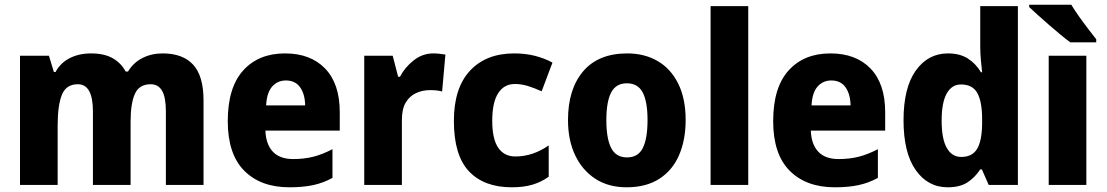

<svg xmlns="http://www.w3.org/2000/svg" viewBox="-20 -786 4703 816"><path d="M671 -559Q757 -559 801 -511Q845 -463 845 -359V0H685V-312Q685 -372 669 -400Q653 -428 620 -428Q572 -428 553.5 -387.5Q535 -347 535 -268V0H375V-312Q375 -428 311 -428Q261 -428 243 -383Q225 -338 225 -252V0H65V-549H188L209 -480H216Q237 -519 276.5 -539Q316 -559 367 -559Q423 -559 459 -538.5Q495 -518 514 -482H524Q547 -520 585.5 -539.5Q624 -559 671 -559Z M1191 -559Q1300 -559 1362 -494.5Q1424 -430 1424 -309V-231H1108Q1110 -173 1139.5 -141.5Q1169 -110 1226 -110Q1273 -110 1312 -120Q1351 -130 1393 -152V-30Q1355 -9 1312 0.5Q1269 10 1210 10Q1088 10 1018 -60.5Q948 -131 948 -271Q948 -414 1013.5 -486.5Q1079 -559 1191 -559ZM1195 -444Q1160 -444 1137 -418.5Q1114 -393 1111 -338H1277Q1276 -386 1255.5 -415Q1235 -444 1195 -444Z M1822 -559Q1834 -559 1848 -557.5Q1862 -556 1873 -554L1859 -397Q1840 -403 1808 -403Q1776 -403 1748.5 -390.5Q1721 -378 1704.5 -350.5Q1688 -323 1688 -276V0H1528V-549H1649L1672 -460H1680Q1700 -499 1737.5 -529Q1775 -559 1822 -559Z M2155 10Q2037 10 1973 -58Q1909 -126 1909 -272Q1909 -412 1977.5 -485.5Q2046 -559 2165 -559Q2214 -559 2254.5 -548.5Q2295 -538 2328 -520L2282 -398Q2251 -412 2223.5 -420.5Q2196 -429 2168 -429Q2122 -429 2097 -389.5Q2072 -350 2072 -273Q2072 -195 2097.5 -158Q2123 -121 2170 -121Q2208 -121 2243.5 -133Q2279 -145 2312 -168V-35Q2280 -12 2242.5 -1Q2205 10 2155 10Z M2894 -276Q2894 -191 2866 -126.5Q2838 -62 2782 -26Q2726 10 2643 10Q2566 10 2510.5 -26Q2455 -62 2424.5 -126Q2394 -190 2394 -276Q2394 -407 2458.5 -483Q2523 -559 2646 -559Q2719 -559 2775 -526.5Q2831 -494 2862.5 -430.5Q2894 -367 2894 -276ZM2557 -275Q2557 -197 2577.5 -157Q2598 -117 2645 -117Q2692 -117 2712 -157Q2732 -197 2732 -276Q2732 -354 2711.5 -393Q2691 -432 2644 -432Q2598 -432 2577.5 -393Q2557 -354 2557 -275Z M3160 0H3000V-760H3160Z M3509 -559Q3618 -559 3680 -494.5Q3742 -430 3742 -309V-231H3426Q3428 -173 3457.5 -141.5Q3487 -110 3544 -110Q3591 -110 3630 -120Q3669 -130 3711 -152V-30Q3673 -9 3630 0.5Q3587 10 3528 10Q3406 10 3336 -60.5Q3266 -131 3266 -271Q3266 -414 3331.5 -486.5Q3397 -559 3509 -559ZM3513 -444Q3478 -444 3455 -418.5Q3432 -393 3429 -338H3595Q3594 -386 3573.5 -415Q3553 -444 3513 -444Z M4008 10Q3923 10 3871.5 -63.5Q3820 -137 3820 -275Q3820 -413 3872 -486Q3924 -559 4009 -559Q4059 -559 4093 -537.5Q4127 -516 4149 -479H4154Q4151 -503 4148.5 -533Q4146 -563 4146 -590V-760H4306V0H4182L4153 -66H4146Q4123 -31 4091 -10.5Q4059 10 4008 10ZM4065 -119Q4112 -119 4132.5 -153Q4153 -187 4154 -258V-280Q4154 -353 4134 -390Q4114 -427 4064 -427Q4025 -427 4003.5 -388.5Q3982 -350 3982 -274Q3982 -195 4004 -157Q4026 -119 4065 -119Z M4597 0H4437V-549H4597ZM4533 -766Q4546 -744 4565.5 -716.5Q4585 -689 4605 -663Q4625 -637 4639 -619V-606H4529Q4512 -618 4488 -638Q4464 -658 4438.5 -680Q4413 -702 4390.5 -722.5Q4368 -743 4354 -756V-766Z"/></svg>

Font: Noto Sans Armenian SemiCondensed ExtraBold
Style: Regular
Weight: 800
Width: 4
Designer: Monotype Design Team
Foundry: Monotype Imaging Inc.
Version: Version 2.008; ttfautohint (v1.8.4.7-5d5b)